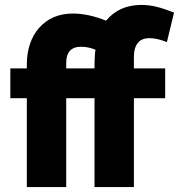

<svg xmlns="http://www.w3.org/2000/svg" viewBox="-20 -760 727 780"><path d="M658 -589 687 -709Q649 -724 617.5 -732Q586 -740 554 -740Q464 -740 411 -676Q339 -705 276 -705Q191 -705 139 -647Q115 -620 102 -582Q89 -544 89 -499V-482H22V-361H89V0H249V-361H364V0H524V-361H651V-482H524V-531Q524 -565 539.5 -585Q555 -605 587 -605Q618 -605 658 -589ZM249 -504Q249 -570 309 -570Q339 -570 368 -558Q368 -558 366 -545Q364 -513 364 -496V-482H249Z"/></svg>

Font: RT Raleway ExtraBold
Style: Regular
Weight: 400
Designer: Matt McInerney, Pablo Impallari, Rodrigo Fuenzalida — Edited by Milan Moffatt in April 2016
Foundry: Matt McInerney, Pablo Impallari, Rodrigo Fuenzalida — Edited by Milan Moffatt in April 2016
Version: Version 3.001